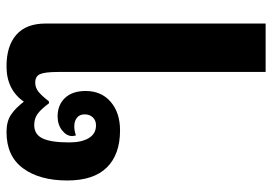

<svg xmlns="http://www.w3.org/2000/svg" viewBox="-140 -476 816 575"><g transform="rotate(-90 267.5 -188.0)"><path d="M340 -421Q340 -461 333.5 -475.5Q327 -490 308 -490Q293 -490 281 -480.5Q269 -471 252 -449H246Q229 -472 215 -482.5Q201 -493 181 -493Q153 -493 141 -468Q129 -443 129 -388Q129 -351 142 -329.5Q155 -308 180 -308Q195 -308 204 -317.5Q213 -327 213 -342Q213 -357 203 -365Q193 -373 178 -373Q163 -373 150 -368Q148 -376 148 -379Q148 -396 165 -409.5Q182 -423 207 -423Q241 -423 262 -401Q283 -379 283 -339Q283 -292 250.5 -264Q218 -236 165 -236Q93 -236 54 -275.5Q15 -315 15 -394Q15 -477 51.5 -526.5Q88 -576 160 -576Q192 -576 212 -562.5Q232 -549 251 -524Q287 -576 357 -576Q418 -576 451.5 -546.5Q485 -517 485 -459V200H340Z"/></g></svg>

Font: Krub
Style: Bold
Weight: 700
Version: Version 1.000; ttfautohint (v1.6)